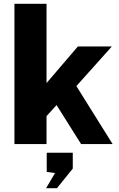

<svg xmlns="http://www.w3.org/2000/svg" viewBox="-20 -763 629 1017"><path d="M576.5 0H409.5L279.5 -206.5L226.5 -148V0H56.5V-743H226.5V-323L392.5 -517H572.5L384.5 -307ZM224 234 271.5 153.5 227.5 147.5V46H365.5V130L281.5 234Z"/></svg>

Font: Public Sans ExtraBold
Style: Regular
Weight: 800
Designer: The Public Sans Project Authors: Dan O. Williams and USWDS (Libre Franklin designed by Pablo Impallari and Rodrigo Fuenz
Version: Version 1.007